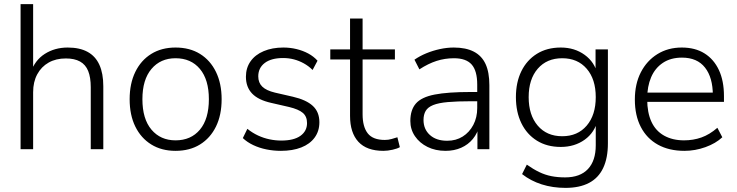

<svg xmlns="http://www.w3.org/2000/svg" viewBox="-20 -725 3582 933"><path d="M80 0V-705H141V-372H129Q149 -432 197.5 -463Q246 -494 309 -494Q367 -494 405.5 -473Q444 -452 463 -410Q482 -368 482 -306V0H421V-301Q421 -349 408.5 -380Q396 -411 369 -426Q342 -441 300 -441Q252 -441 216.5 -421Q181 -401 161 -364Q141 -327 141 -277V0Z M833 8Q765 8 715 -23Q665 -54 637.5 -110Q610 -166 610 -243Q610 -319 637.5 -375.5Q665 -432 715 -463Q765 -494 833 -494Q902 -494 952 -463Q1002 -432 1029.5 -375.5Q1057 -319 1057 -243Q1057 -166 1029.5 -110Q1002 -54 952 -23Q902 8 833 8ZM833 -43Q908 -43 951.5 -95Q995 -147 995 -243Q995 -338 951.5 -390Q908 -442 833 -442Q760 -442 716 -390Q672 -338 672 -243Q672 -147 716 -95Q760 -43 833 -43Z M1345 8Q1309 8 1274.5 1Q1240 -6 1210.5 -20Q1181 -34 1160 -54L1182 -99Q1207 -79 1234 -66.5Q1261 -54 1289.5 -48Q1318 -42 1347 -42Q1408 -42 1440 -65Q1472 -88 1472 -127Q1472 -159 1451.5 -176.5Q1431 -194 1385 -205L1298 -225Q1235 -239 1205 -270.5Q1175 -302 1175 -352Q1175 -395 1197.5 -427Q1220 -459 1261.5 -476.5Q1303 -494 1357 -494Q1390 -494 1421 -486.5Q1452 -479 1478 -465Q1504 -451 1523 -430L1499 -385Q1480 -404 1456.5 -417Q1433 -430 1408 -436.5Q1383 -443 1356 -443Q1298 -443 1266.5 -419Q1235 -395 1235 -354Q1235 -323 1254.5 -304Q1274 -285 1316 -275L1403 -255Q1468 -240 1500 -210.5Q1532 -181 1532 -131Q1532 -88 1509 -56.5Q1486 -25 1444 -8.5Q1402 8 1345 8Z M1843 8Q1762 8 1721.5 -36Q1681 -80 1681 -162V-436H1585V-485H1681V-635H1742V-485H1899V-436H1742V-170Q1742 -109 1767 -77Q1792 -45 1850 -45Q1867 -45 1883 -49.5Q1899 -54 1911 -58L1923 -10Q1912 -3 1888 2.5Q1864 8 1843 8Z M2145 8Q2096 8 2057.5 -11Q2019 -30 1996.5 -63Q1974 -96 1974 -137Q1974 -191 2001 -222Q2028 -253 2092 -265.5Q2156 -278 2268 -278H2311V-233H2269Q2202 -233 2156.5 -229Q2111 -225 2085 -214.5Q2059 -204 2048.5 -186Q2038 -168 2038 -142Q2038 -97 2069 -69Q2100 -41 2153 -41Q2196 -41 2228.5 -61.5Q2261 -82 2280 -118Q2299 -154 2299 -200V-314Q2299 -381 2272 -411.5Q2245 -442 2186 -442Q2142 -442 2101.5 -429Q2061 -416 2018 -388L1994 -435Q2020 -453 2051.5 -466Q2083 -479 2117.5 -486.5Q2152 -494 2185 -494Q2244 -494 2282.5 -474Q2321 -454 2339.5 -414Q2358 -374 2358 -311V0H2300V-117H2310Q2301 -78 2278 -50Q2255 -22 2221 -7Q2187 8 2145 8Z M2728 188Q2666 188 2612.5 171Q2559 154 2517 121L2540 75Q2571 97 2600 111Q2629 125 2659.5 131Q2690 137 2726 137Q2799 137 2837 96.5Q2875 56 2875 -19V-143H2885Q2870 -81 2821 -46Q2772 -11 2705 -11Q2638 -11 2589 -41.5Q2540 -72 2513.5 -126.5Q2487 -181 2487 -253Q2487 -325 2513.5 -379Q2540 -433 2589 -463.5Q2638 -494 2705 -494Q2772 -494 2821 -458.5Q2870 -423 2884 -363H2874V-485H2934V-28Q2934 43 2911 91.5Q2888 140 2842 164Q2796 188 2728 188ZM2712 -63Q2787 -63 2831 -114.5Q2875 -166 2875 -253Q2875 -340 2831 -391Q2787 -442 2712 -442Q2637 -442 2593 -391Q2549 -340 2549 -253Q2549 -166 2593 -114.5Q2637 -63 2712 -63Z M3306 8Q3231 8 3177 -22Q3123 -52 3094 -108Q3065 -164 3065 -241Q3065 -317 3094 -373.5Q3123 -430 3174.5 -462Q3226 -494 3293 -494Q3358 -494 3403.5 -465.5Q3449 -437 3473.5 -384.5Q3498 -332 3498 -258V-230H3109V-275H3460L3444 -262Q3444 -348 3406 -396.5Q3368 -445 3294 -445Q3239 -445 3201 -419.5Q3163 -394 3144 -349.5Q3125 -305 3125 -247V-242Q3125 -178 3145.5 -133.5Q3166 -89 3207 -66Q3248 -43 3304 -43Q3349 -43 3388.5 -57Q3428 -71 3466 -104L3490 -58Q3458 -28 3408 -10Q3358 8 3306 8Z"/></svg>

Font: Nunito Sans 12pt Light
Style: Regular
Weight: 300
Designer: Vernon Adams
Foundry: Vernon Adams
Version: Version 3.101;gftools[0.9.27]